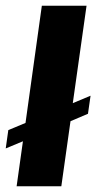

<svg xmlns="http://www.w3.org/2000/svg" viewBox="-31 -650 351 670"><path d="M27 0 49 -157 -11 -132 -2 -196 58 -221 115 -630H271L223 -290L285 -316L276 -253L215 -227L183 0Z"/></svg>

Font: Alumni Sans Black
Style: Italic
Weight: 900
Italic angle: -8°
Version: Version 1.016